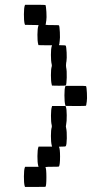

<svg xmlns="http://www.w3.org/2000/svg" viewBox="-20 -653 456 790"><path d="M193.4 -213.4 194.3 -216.8H222.2H250L251 -213.4Q254.4 -205.6 254.6 -179.4Q254.9 -153.3 252 -139.6Q251 -134.8 251 -133.3Q251 -131.8 252 -127Q255.4 -112.3 254.9 -84.5Q254.4 -56.6 250.5 -51.3Q249 -49.8 235.8 -49.8Q221.7 -49.8 222.7 -48.8Q227.1 -41 227.1 -8.8Q227.1 24.4 222.7 32.2Q221.7 33.2 194.3 33.2Q189.9 33.2 185.5 33.2Q181.2 33.2 178 33.4Q174.8 33.7 172.1 33.9Q169.4 34.2 168 34.2L167 34.7Q170.9 41 170.9 76.4Q170.9 111.8 167 115.7Q166.5 116.2 124.5 116.2H83L81.5 112.3Q78.1 99.6 78.4 72.5Q78.6 45.4 82 36.6L83.5 33.2H110.8H138.7L137.2 28.8Q133.8 15.6 134 -11Q134.3 -37.6 137.7 -46.9L138.7 -49.8H166.5H194.3L192.9 -54.7Q189.5 -67.9 189.5 -93.5Q189.5 -119.1 192.9 -129.4Q193.8 -133.3 192.9 -137.7Q189.5 -150.9 189.7 -177.5Q189.9 -204.1 193.4 -213.4ZM248.5 -296.9 250 -299.8H291.5Q333 -299.8 334 -298.8Q336.4 -294.4 337.6 -270.3Q338.9 -246.1 336.9 -233.9Q336.4 -232.4 335.9 -228.8Q335.4 -225.1 335.4 -224.1Q334.5 -218.8 333.5 -217.8Q332.5 -216.8 291 -216.8L249.5 -217.3L248.5 -221.2Q245.1 -233.4 245.1 -260.7Q245.1 -288.1 248.5 -296.9ZM82 -630.4 83.5 -633.3H125Q166 -633.3 167 -632.3Q169.4 -627.9 170.9 -603.8Q172.4 -579.6 170.4 -567.4Q169.9 -566.4 169.4 -562.5Q168.9 -558.6 168.9 -557.6Q168 -551.8 167.5 -551.3L168.9 -550.8Q169.9 -550.8 172.4 -550.5Q174.8 -550.3 178 -550Q181.2 -549.8 185.5 -549.8Q189.9 -549.8 194.3 -549.8Q221.7 -549.8 222.7 -548.8Q225.1 -544.4 226.3 -520.3Q227.5 -496.1 225.6 -483.9Q225.1 -482.9 224.9 -479.5Q224.6 -476.1 224.6 -474.6Q223.6 -468.8 222.7 -467.8Q221.7 -466.8 235.8 -466.8Q249 -466.8 250.5 -465.3Q252.9 -460.9 254.2 -436.8Q255.4 -412.6 253.4 -400.4Q252.9 -398.9 252.4 -395.5Q252 -392.1 252 -391.1Q251 -383.3 252 -377Q255.4 -361.8 254.6 -333.3Q253.9 -304.7 250.5 -301.3Q249.5 -300.3 221.7 -300.3L193.8 -300.8L192.9 -304.7Q189.5 -317.4 189.5 -343.5Q189.5 -369.6 192.9 -379.4Q193.8 -383.3 192.9 -387.7Q189.5 -400.9 189.5 -426.8Q189.5 -452.6 192.9 -462.9L194.3 -466.8H166.5L138.2 -467.3L137.2 -471.2Q133.8 -483.9 134 -510.3Q134.3 -536.6 137.7 -546.4L138.7 -549.8L110.8 -550.3L83 -550.8L81.5 -554.7Q78.1 -567.4 78.4 -594.5Q78.6 -621.6 82 -630.4Z"/></svg>

Font: VT323
Style: Regular
Weight: 400
Monospace: yes
Version: Version 001.002